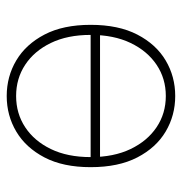

<svg xmlns="http://www.w3.org/2000/svg" viewBox="-5 -525 542 572"><g transform="rotate(90 266.0 -239.0)"><path d="M266 12Q208 12 160 -16.5Q112 -45 83 -100.5Q54 -156 54 -238Q54 -321 83 -377Q112 -433 160 -461.5Q208 -490 266 -490Q324 -490 372 -461.5Q420 -433 449 -377Q478 -321 478 -238Q478 -156 449 -100.5Q420 -45 372 -16.5Q324 12 266 12ZM266 -16Q318 -16 359 -43Q400 -70 424 -119.5Q448 -169 448 -238Q448 -307 424 -357Q400 -407 359 -434.5Q318 -462 266 -462Q214 -462 173 -434.5Q132 -407 108 -357Q84 -307 84 -238Q84 -169 108 -119.5Q132 -70 173 -43Q214 -16 266 -16ZM74 -238V-266H454V-238Z"/></g></svg>

Font: Source Sans 3 Variable
Style: Regular
Weight: 200
Designer: Paul D. Hunt
Foundry: Adobe Systems Incorporated
Version: Version 3.026